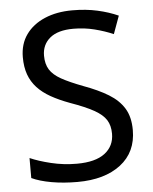

<svg xmlns="http://www.w3.org/2000/svg" viewBox="-53 -768 654 822"><g transform="rotate(-5 274.5 -357.0)"><path d="M502 -191Q502 -96 433 -43Q364 10 247 10Q187 10 136 1Q85 -8 51 -24V-110Q87 -94 140.5 -81Q194 -68 251 -68Q331 -68 371.5 -99Q412 -130 412 -183Q412 -218 397 -242Q382 -266 345.5 -286.5Q309 -307 244 -330Q198 -347 163.5 -366.5Q129 -386 106 -411Q83 -436 71.5 -468Q60 -500 60 -542Q60 -599 89 -639.5Q118 -680 169.5 -702Q221 -724 288 -724Q347 -724 396 -713Q445 -702 485 -684L457 -607Q420 -623 376.5 -634Q333 -645 286 -645Q219 -645 185 -616.5Q151 -588 151 -541Q151 -505 166 -481Q181 -457 215 -438Q249 -419 307 -397Q370 -374 413.5 -347.5Q457 -321 479.5 -284Q502 -247 502 -191Z"/></g></svg>

Font: Noto Sans Tai Tham
Style: Regular
Weight: 400
Designer: Monotype Design Team 2013. Revised by David WIlliams 2020
Foundry: Monotype Imaging Inc.
Version: Version 2.002